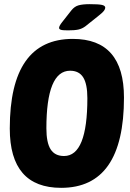

<svg xmlns="http://www.w3.org/2000/svg" viewBox="-20 -895 624 923"><path d="M274 8Q27 8 27 -277Q27 -708 330 -708Q576 -708 576 -426Q576 8 274 8ZM288 -145Q400 -145 400 -423Q400 -491 380 -523Q360 -555 317 -555Q203 -555 203 -278Q203 -209 223.5 -177Q244 -145 288 -145ZM307 -749Q280 -749 272 -752Q264 -755 264 -761Q264 -770 279 -789L323 -845Q338 -864 358 -869.5Q378 -875 411 -875Q453 -875 469.5 -871.5Q486 -868 486 -858Q486 -852 480 -843.5Q474 -835 456 -821L391 -769Q375 -757 357 -753Q339 -749 307 -749Z"/></svg>

Font: Asap Condensed Condensed ExtraBold
Style: Italic
Weight: 800
Width: 3
Italic angle: -6°
Designer: Pablo Cosgaya
Foundry: Omnibus-Type
Version: Version 3.001; ttfautohint (v1.8.4.7-5d5b)